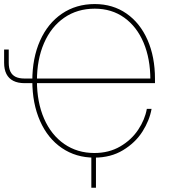

<svg xmlns="http://www.w3.org/2000/svg" viewBox="-20 -757 824 934"><path d="M137.2 -364.3Q137.2 -474.6 174.8 -559.1Q212.4 -643.6 281.2 -690.4Q350.1 -737.3 440.9 -737.3Q528.8 -737.3 595.2 -691.2Q661.6 -645 697.8 -562.5Q733.9 -480 733.9 -374V-352.5H152.3V-375H721.2L711.4 -370.1Q711.4 -471.2 678.5 -549.3Q645.5 -627.4 584.5 -671.1Q523.4 -714.8 440.9 -714.8Q356 -714.8 292.2 -670.7Q228.5 -626.5 194.1 -547.1Q159.7 -467.8 159.7 -364.3Q159.7 -259.8 194.3 -180.2Q229 -100.6 292.5 -56.6Q356 -12.7 439 -12.7Q509.8 -12.7 564.5 -44.4Q619.1 -76.2 652.1 -125.7Q685.1 -175.3 694.3 -227.5H717.3Q707.5 -171.4 672.9 -116.9Q638.2 -62.5 578.4 -26.4Q518.6 9.8 439 9.8Q349.6 9.8 281 -36.9Q212.4 -83.5 174.8 -168.5Q137.2 -253.4 137.2 -364.3ZM22.5 -516.1V-451.7Q22.5 -425.3 30.8 -408.4Q39.1 -391.6 55.9 -383.3Q72.8 -375 99.1 -375H143.6V-352.5H99.1Q66.9 -352.5 44.7 -363.8Q22.5 -375 11.2 -397.2Q0 -419.4 0 -451.7V-516.1ZM424.3 -11.7H446.8V156.2H424.3Z"/></svg>

Font: Intratopia Thin
Style: Regular
Weight: 100
Designer: Rasmus Andersson
Foundry: rsms
Version: Version 3.000;Glyphs 3.2.3 (3260)